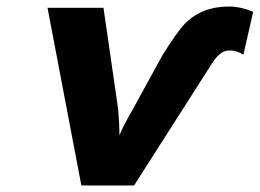

<svg xmlns="http://www.w3.org/2000/svg" viewBox="-20 -570 798 590"><path d="M230 0 126 -546H298L343 -235Q347 -192 347 -154Q358 -182 387 -232L479 -400Q524 -472 548 -497Q600 -550 683 -550Q718 -550 755 -535L758 -534L728 -402L719 -407Q703 -415 684 -415Q656 -415 630 -373L392 0Z"/></svg>

Font: Passageway
Style: BdIt
Weight: 700
Foundry: Ascender Corporation
Version: Version 1.11